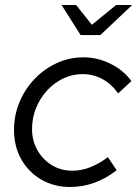

<svg xmlns="http://www.w3.org/2000/svg" viewBox="-20 -738 548 767"><path d="M260 9Q196 9 145 -20.5Q94 -50 65 -101.5Q36 -153 36 -219Q36 -278 58 -330.5Q80 -383 118.5 -423Q157 -463 207 -486Q257 -509 314 -509Q370 -509 422 -483Q474 -457 505 -414L452 -365Q425 -403 388.5 -422.5Q352 -442 309 -442Q269 -442 232.5 -424.5Q196 -407 168 -376.5Q140 -346 124 -306.5Q108 -267 108 -222Q108 -176 129.5 -138Q151 -100 187.5 -78Q224 -56 269 -56Q305 -56 340.5 -70Q376 -84 411 -110L446 -58Q360 9 260 9ZM302 -598 226 -718H284L347 -639L444 -718H508L381 -598Z"/></svg>

Font: Red Hat Display VF
Style: Italic
Weight: 300
Italic angle: -12°
Designer: Pentagram, MCKL
Foundry: Pentagram, MCKL
Version: Version 1.023